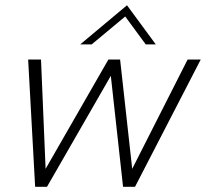

<svg xmlns="http://www.w3.org/2000/svg" viewBox="-20 -716 790 736"><path d="M287.6 -545.9 466.8 -695.8 577.1 -545.9H538.6L460 -652.8L331.5 -545.9ZM114.7 0 87.9 -487.8H137.2L154.8 -68.8L395.5 -487.8H440.4L486.8 -68.8L699.2 -487.8H749.5L497.6 0H451.7L404.8 -425.3L160.2 0Z"/></svg>

Font: HK Grotesk Light Legacy Italic
Style: Regular
Weight: 300
Italic angle: -13°
Designer: Alfredo Marco Pradil
Foundry: Hanken Design Co.
Version: Version 2.022;PS 002.022;hotconv 1.0.88;makeotf.lib2.5.64775